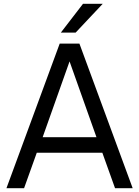

<svg xmlns="http://www.w3.org/2000/svg" viewBox="-20 -993 734 1013"><path d="M107 0H14L295 -763H399L680 0H587L520 -187H174ZM347 -669 205 -269H489ZM379 -821H301L418 -973H522Z"/></svg>

Font: Open Sauce One
Style: Regular
Weight: 400
Designer: Alfredo Marco Pradil
Foundry: Creative Sauce Fz LLC
Version: Version 1.477